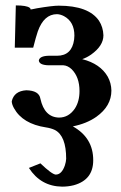

<svg xmlns="http://www.w3.org/2000/svg" viewBox="-20 -466 450 717"><path d="M87.9 161.1 130.9 144Q173.3 184.6 188 186Q210.4 186 222.2 151.9Q226.6 138.2 227.1 127Q227.1 41.5 185.1 19.5Q170.9 12.7 151.9 9.8Q64.5 -3.4 32.2 -62Q23.9 -77.1 23.9 -87.9Q32.7 -126 78.1 -128.9Q126 -127.9 130.9 -97.2Q146 -28.3 200.2 -26.9Q236.8 -26.9 259.8 -61Q276.9 -87.4 276.9 -126Q276.9 -178.2 247.6 -207.5Q232.9 -221.2 216.8 -222.2H161.1Q126.5 -223.1 125 -240.2Q127.9 -256.8 161.1 -257.8H192.9Q248.5 -257.8 256.8 -318.4Q257.8 -326.2 257.8 -333Q257.8 -384.8 218.8 -405.8Q205.6 -412.6 192.9 -413.1Q144 -413.1 121.1 -348.6Q114.3 -328.6 104 -288.1H35.2L39.1 -445.8Q79.1 -445.8 90.8 -437Q97.7 -430.2 91.8 -430.2Q97.7 -430.7 118.2 -435.1Q175.8 -444.8 199.2 -444.8Q311 -444.8 349.6 -388.7Q365.2 -364.7 366.2 -334Q366.2 -294.9 320.3 -262.2Q304.2 -251 287.1 -245.1Q354.5 -228 382.3 -179.7Q395.5 -155.8 396 -127.9Q396 -69.8 339.8 -29.8Q303.7 -4.4 252 5.9Q328.6 48.8 328.1 132.8Q328.1 205.6 255.9 225.6Q234.9 231 211.9 231Q132.3 230 87.9 161.1Z"/></svg>

Font: Linux Libertine O
Style: Bold
Weight: 700
Designer: Philipp H. Poll
Foundry: Philipp H. Poll
Version: Version 5.0.0